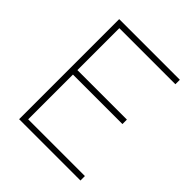

<svg xmlns="http://www.w3.org/2000/svg" viewBox="-202 -872 1004 1004"><g transform="rotate(45 300.0 -370.0)"><path d="M135.5 -33H555V0H101.5V-740H550V-707H135.5V-397H501.5V-364H135.5Z"/></g></svg>

Font: Encode Sans Semi Expanded Thin
Style: Regular
Weight: 250
Width: 6
Designer: Multiple Designers
Foundry: Impallari Type
Version: Version 2.000